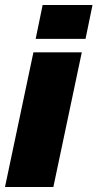

<svg xmlns="http://www.w3.org/2000/svg" viewBox="-21 -750 391 770"><path d="M-1 0 113 -540H307L193 0ZM122 -594 150 -730H350L322 -594Z"/></svg>

Font: Geist Black
Style: Italic
Weight: 900
Italic angle: -12°
Designer: Basement.studio, Andrés Briganti, Mateo Zaragoza
Foundry: Basement.studio, Vercel, Andrés Briganti, Guido Ferreyra, Mateo Zaragoza
Version: Version 1.500; ttfautohint (v1.8.4.7-5d5b)